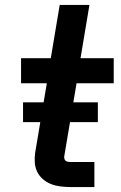

<svg xmlns="http://www.w3.org/2000/svg" viewBox="-20 -755 490 775"><path d="M264 0Q244 0 224 -2.5Q204 -5 186 -12Q168 -19 153.5 -31.5Q139 -44 130.5 -61Q122 -78 120.5 -98Q119 -118 122 -139L169 -419H65V-520H185L221 -735H341L305 -520H439V-419H289L239 -122Q239 -117 240.5 -112.5Q242 -108 245.5 -105.5Q249 -103 254 -102Q259 -101 264 -101H361V0ZM73 -262V-342H375V-262Z"/></svg>

Font: Iosevka Etoile Oblique
Style: Bold
Weight: 700
Italic angle: -9°
Designer: Belleve Invis
Foundry: Belleve Invis
Version: Version 15.5.2; ttfautohint (v1.8.4)